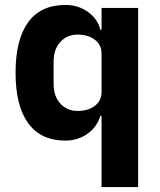

<svg xmlns="http://www.w3.org/2000/svg" viewBox="-20 -557 648 777"><path d="M391 -88H386Q380 -67 367 -48.5Q354 -30 335.5 -16.5Q317 -3 293.5 4.5Q270 12 245 12Q145 12 94 -58.5Q43 -129 43 -263Q43 -397 94 -467Q145 -537 245 -537Q296 -537 335.5 -509Q375 -481 386 -437H391V-525H539V200H391ZM294 -108Q336 -108 363.5 -128.5Q391 -149 391 -185V-340Q391 -376 363.5 -396.5Q336 -417 294 -417Q252 -417 224.5 -387.5Q197 -358 197 -308V-217Q197 -167 224.5 -137.5Q252 -108 294 -108Z"/></svg>

Font: IBMPlexSans-Bold
Style: Bold
Weight: 700
Designer: Mike Abbink, Paul van der Laan, Pieter van Rosmalen
Foundry: Bold Monday
Version: Version 3.1